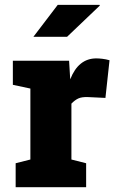

<svg xmlns="http://www.w3.org/2000/svg" viewBox="-20 -782 482 802"><path d="M45.4 0V-100.1L106.9 -115.7V-412.1L33.7 -427.7V-528.3H268.6L272.5 -463.9L273.4 -450.7Q307.6 -538.1 382.3 -538.1Q393.1 -538.1 407.7 -536.4Q422.4 -534.7 437.5 -530.3L420.4 -373L347.2 -376.5Q321.8 -377.4 307.4 -370.8Q293 -364.3 278.3 -349.1V-115.7L339.8 -100.1V0ZM119.6 -628.4 221.2 -761.7H396L397 -758.8L260.3 -628.4Z"/></svg>

Font: Roboto Slab Black
Style: Regular
Weight: 900
Designer: Google
Version: Version 2.000; ttfautohint (v1.8.1.43-b0c9)